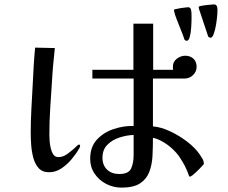

<svg xmlns="http://www.w3.org/2000/svg" viewBox="-20 -836 1040 875"><path d="M589 -221Q558 -220 525 -209.5Q492 -199 469.5 -176.5Q447 -154 447 -117Q447 -83 468 -63Q489 -43 523 -43Q566 -43 577.5 -68Q589 -93 589 -130ZM345 -172Q345 -168 343.5 -164.5Q342 -161 340 -158Q327 -135 306 -110Q285 -85 259 -68Q233 -51 204 -51Q173 -51 156 -70Q139 -89 131.5 -118Q124 -147 122 -177Q120 -207 120 -229Q120 -284 123 -339Q126 -394 129 -449Q131 -492 133.5 -534.5Q136 -577 140 -619L230 -617Q226 -580 222.5 -542.5Q219 -505 217 -467Q213 -406 209 -345Q205 -284 205 -223Q205 -213 206 -196Q207 -179 211 -161.5Q215 -144 223 -132Q231 -120 246 -120Q268 -120 288.5 -135.5Q309 -151 322 -163Q328 -169 332.5 -173Q337 -177 340 -177Q345 -177 345 -172ZM909 -88Q902 -80 888 -65.5Q874 -51 857 -37Q855 -36 849 -32Q843 -28 840 -38Q838 -46 828.5 -67Q819 -88 811 -100Q806 -109 798.5 -120Q791 -131 783 -140Q760 -166 731 -184.5Q702 -203 677 -208Q677 -166 675 -126Q673 -86 660.5 -53Q648 -20 618.5 -0.5Q589 19 534 19Q497 19 464.5 2.5Q432 -14 411.5 -44Q391 -74 391 -112Q391 -166 421 -199Q451 -232 496.5 -247.5Q542 -263 589 -262V-478H401V-518H588V-728H678V-518H769Q768 -522 768 -525.5Q768 -529 768 -533Q768 -555 786 -568.5Q804 -582 824 -582Q847 -582 861.5 -568.5Q876 -555 876 -532Q876 -509 859.5 -493.5Q843 -478 820 -478H677V-260Q714 -257 755.5 -237.5Q797 -218 833.5 -190Q870 -162 891 -131Q898 -121 903.5 -111Q909 -101 909 -88ZM851 -790Q853 -782 853 -760Q853 -738 851.5 -712.5Q850 -687 845 -668.5Q840 -650 831 -650Q826 -650 821 -655Q814 -677 804 -700.5Q794 -724 786 -746Q782 -756 778.5 -766.5Q775 -777 773 -787Q772 -793 778 -794Q790 -797 806 -799.5Q822 -802 836 -803Q848 -804 851 -790ZM970 -803Q972 -795 970.5 -773Q969 -751 965 -726Q961 -701 954.5 -682.5Q948 -664 939 -664Q934 -664 929 -669L899 -759Q896 -770 892 -780Q888 -790 886 -800Q884 -806 891 -808Q903 -811 922 -813Q941 -815 955 -816Q967 -816 970 -803Z"/></svg>

Font: Kaisei Opti
Style: Regular
Weight: 400
Designer: Font-Kai, 金井和夫
Foundry: KAZUO KANAI
Version: Version 5.003